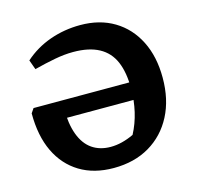

<svg xmlns="http://www.w3.org/2000/svg" viewBox="-102 -787 929 905"><g transform="rotate(-15 363.0 -334.0)"><path d="M345 12Q249 12 180 -30Q111 -72 74 -149.5Q37 -227 37 -337L52 -359H605V-274H131L190 -323Q190 -245 209.5 -192.5Q229 -140 266.5 -114Q304 -88 357 -88Q411 -88 470 -116Q495 -163 507.5 -217Q520 -271 520 -329Q520 -408 497.5 -460.5Q475 -513 426 -539.5Q377 -566 300 -566Q258 -566 210 -557Q162 -548 108 -534L91 -581Q146 -630 216.5 -655Q287 -680 365 -680Q460 -680 530 -638Q600 -596 638.5 -519.5Q677 -443 677 -340Q677 -234 636 -155Q595 -76 520.5 -32Q446 12 345 12Z"/></g></svg>

Font: Piazzolla Thin ExtraBold
Style: Regular
Weight: 800
Version: Version 2.005